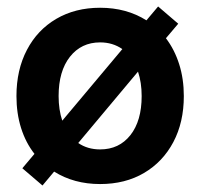

<svg xmlns="http://www.w3.org/2000/svg" viewBox="-20 -551 612 587"><path d="M109.9 16.1 48.3 -36.6 85.4 -80.6Q58.6 -114.7 44.4 -159.7Q30.3 -204.6 30.3 -257.3Q30.3 -337.4 62.3 -398.4Q94.2 -459.5 152.1 -493.4Q210 -527.3 286.1 -527.3Q366.7 -527.3 427.7 -488.8L463.4 -531.2L524.9 -478.5L487.3 -434.1Q513.7 -399.4 527.8 -354.7Q542 -310.1 542 -257.3Q542 -177.2 510 -116.7Q478 -56.2 420.4 -22.2Q362.8 11.7 286.1 11.7Q206.1 11.7 145.5 -26.4ZM170.4 -182.1 354 -400.9Q324.7 -421.4 286.1 -421.4Q228.5 -421.4 193.8 -377.4Q159.2 -333.5 159.2 -257.3Q159.2 -215.3 170.4 -182.1ZM286.1 -94.2Q344.2 -94.2 378.7 -137.9Q413.1 -181.6 413.1 -257.3Q413.1 -298.8 401.9 -332L219.2 -113.8Q247.6 -94.2 286.1 -94.2Z"/></svg>

Font: Inter Display Semi Bold
Style: Regular
Weight: 600
Designer: Rasmus Andersson
Foundry: rsms
Version: Version 4.000;git-37864ae